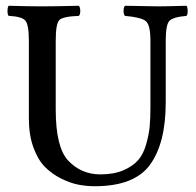

<svg xmlns="http://www.w3.org/2000/svg" viewBox="-20 -635 680 665"><path d="M173 -493V-256Q173 -125 216 -79Q261 -31 328 -31Q375 -31 408 -45.5Q441 -60 459 -81Q477 -102 486.5 -136Q496 -170 498.5 -197.5Q501 -225 501 -263V-493Q501 -548 485.5 -561.5Q470 -575 413 -580Q408 -584 408 -597Q408 -610 413 -615Q501 -613 528 -613Q554 -613 626 -615Q630 -610 630 -597Q630 -584 626 -580Q579 -576 566.5 -562.5Q554 -549 554 -493V-280Q554 -140 500 -65Q446 10 308 10Q279 10 251 4.5Q223 -1 191 -17Q159 -33 135 -57.5Q111 -82 95.5 -125Q80 -168 80 -224V-493Q80 -550 67.5 -564Q55 -578 10 -580Q6 -584 6 -597Q6 -610 10 -615Q83 -613 124 -613Q173 -613 253 -615Q258 -610 258 -597Q258 -584 253 -580Q197 -578 185 -565Q173 -552 173 -493Z"/></svg>

Font: Libertinus Mono
Style: Regular
Weight: 400
Designer: Philipp H. Poll
Foundry: Khaled Hosny
Version: Version 6.7